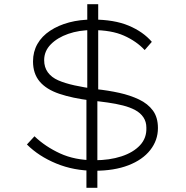

<svg xmlns="http://www.w3.org/2000/svg" viewBox="-20 -802 883 913"><path d="M430 10Q331 10 247.5 -24.5Q164 -59 108 -115L144 -154Q195 -105 265.5 -72.5Q336 -40 429 -40Q501 -40 557.5 -58.5Q614 -77 646 -111.5Q678 -146 676 -195Q676 -223 662 -244Q648 -265 623 -278.5Q598 -292 564.5 -300.5Q531 -309 492 -314.5Q453 -320 413 -324Q324 -335 262 -356Q200 -377 168.5 -414.5Q137 -452 137 -510Q137 -556 158 -593Q179 -630 218.5 -656Q258 -682 309 -695.5Q360 -709 420 -709Q523 -709 592 -680Q661 -651 702 -603L668 -564Q629 -606 569.5 -632.5Q510 -659 419 -659Q356 -659 304.5 -641Q253 -623 221.5 -591Q190 -559 190 -516Q190 -482 207.5 -458Q225 -434 257 -420Q289 -406 334.5 -396Q380 -386 438 -378Q495 -372 547 -360.5Q599 -349 641 -329Q683 -309 707 -276.5Q731 -244 731 -193Q731 -135 694.5 -88.5Q658 -42 590.5 -16Q523 10 430 10ZM391 91V-358L443 -326V91ZM447 -325 395 -358V-782H447Z"/></svg>

Font: Lexend Tera ExtraLight
Style: Regular
Weight: 250
Designer: Bonnie Shaver-Troup, Thomas Jockin
Foundry: Lexend
Version: Version 1.007